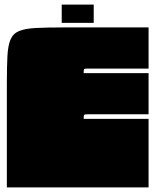

<svg xmlns="http://www.w3.org/2000/svg" viewBox="-20 -820 680 840"><path d="M630 0H10V-455Q10 -529 12.5 -575Q15 -621 26 -647Q37 -673 63 -684Q89 -695 135.5 -697.5Q182 -700 255 -700H630V-520H365Q350 -520 348 -517.5Q346 -515 346 -500H630V-320H365Q350 -320 348 -317.5Q346 -315 346 -300H630ZM250 -800H390V-720H250Z"/></svg>

Font: Badeen Display
Style: Regular
Weight: 400
Version: Version 1.000; ttfautohint (v1.8.4.7-5d5b)